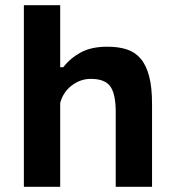

<svg xmlns="http://www.w3.org/2000/svg" viewBox="-20 -720 678 740"><path d="M426 0V-289Q426 -357 405.5 -386.5Q385 -416 330 -416Q290 -416 256.5 -390.5Q223 -365 212 -323V0H72V-700H212V-461H224Q251 -496 291.5 -518Q332 -540 394 -540Q437 -540 469 -529.5Q501 -519 522.5 -493.5Q544 -468 555 -425.5Q566 -383 566 -320V0Z"/></svg>

Font: PT Sans Caption
Style: Bold
Weight: 700
Designer: A.Korolkova, O.Umpeleva, V.Yefimov
Foundry: ParaType Ltd
Version: Version 2.003W OFL